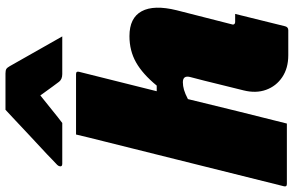

<svg xmlns="http://www.w3.org/2000/svg" viewBox="-244 -840 1046 683"><g transform="rotate(-90 278.5 -498.0)"><path d="M492 -560Q557 -560 580.5 -516.5Q604 -473 584 -392Q572 -343 559 -294Q546 -245 534 -196Q532 -190 535 -187Q537 -184 542 -184H571Q560 -140 549 -95Q538 -50 527 -6Q524 5 513 5H424Q378 5 346 -16.5Q314 -38 301 -74Q288 -110 299 -154Q310 -197 321.5 -245Q333 -293 346 -342Q354 -370 328 -370Q315 -370 301 -366Q287 -362 268 -352Q247 -264 225 -176Q203 -88 181 0H-34Q-45 0 -42 -11Q-2 -171 38 -331.5Q78 -492 118 -652Q125 -679 131 -704Q137 -729 142 -750H357Q368 -750 365 -739Q348 -670 330.5 -601Q313 -532 296 -463H316Q357 -513 398.5 -536.5Q440 -560 492 -560ZM230 -1001H359Q370 -1001 375 -998Q380 -995 385 -986Q394 -971 412.5 -937.5Q431 -904 453 -866Q475 -828 491 -799H357Q339 -799 330 -810Q324 -818 312.5 -833.5Q301 -849 281 -877Q247 -850 225 -832Q203 -814 183 -799H38Q27 -799 29 -808Q30 -813 34 -817Q38 -821 54 -836Q68 -850 92.5 -872.5Q117 -895 143.5 -920Q170 -945 193.5 -967Q217 -989 230 -1001Z"/></g></svg>

Font: Recursive Mn Lnr St XBk
Style: Italic
Weight: 1000
Italic angle: -15°
Monospace: yes
Version: Version 1.079;hotconv 1.0.112;makeotfexe 2.5.65598; ttfautoh